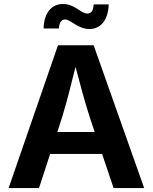

<svg xmlns="http://www.w3.org/2000/svg" viewBox="-20 -958 778 978"><path d="M23.9 0H178.7L235.4 -173.8H500L558.6 0H714.4L457 -727.5H275.4ZM436 -810.1C492.2 -810.1 531.7 -856 533.7 -935.5H457C455.1 -904.3 446.3 -889.2 424.8 -889.2C391.6 -889.2 361.8 -937.5 300.8 -937.5C241.7 -937.5 204.1 -891.6 202.1 -813H280.3C281.2 -839.4 291.5 -858.9 311 -858.9C341.3 -858.9 375.5 -810.1 436 -810.1ZM272 -285.6 296.9 -362.8C318.4 -432.6 339.8 -516.6 364.7 -617.2C390.6 -518.1 413.6 -434.6 436.5 -362.8L462.4 -285.6Z"/></svg>

Font: Raveo SemiBold
Style: Regular
Weight: 600
Designer: Jakub Foglar, Rasmus Andersson (Inter)
Foundry: Jakubfoglar.com
Version: Version 1.100;Glyphs 3.2.3 (3260)